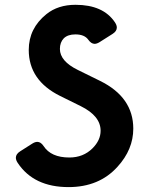

<svg xmlns="http://www.w3.org/2000/svg" viewBox="-20 -762 626 792"><path d="M262.7 9.8Q119.6 9.8 53.2 -89.8Q45.4 -101.6 45.4 -111.3Q45.4 -126.5 63 -137.7L112.8 -169.4Q124.5 -176.8 133.8 -176.8Q148.4 -176.8 159.7 -159.7Q190.4 -112.3 266.1 -112.3Q323.7 -112.3 361.8 -150.4Q395 -183.6 395 -222.7Q395 -283.7 313 -324.2L228 -366.2Q98.6 -430.2 98.6 -556.2Q98.6 -645 171.4 -703.6Q219.2 -742.2 291.5 -742.2Q405.8 -742.2 454.1 -669.9Q461.9 -658.2 461.9 -648.4Q461.9 -633.3 444.3 -622.1L391.1 -588.4Q379.4 -581.1 370.1 -581.1Q356 -581.5 344.2 -598.1Q328.6 -620.1 291 -620.1Q259.8 -620.1 243.2 -604Q227.1 -587.4 227.1 -560.1Q227.1 -509.8 300.8 -473.6L393.1 -428.2Q529.8 -360.8 529.8 -231.4Q529.8 -145.5 464.8 -74.2Q389.2 9.8 262.7 9.8Z"/></svg>

Font: Simply Mono
Style: Bold
Weight: 700
Designer: Wojciech Kalinowski "wmk69" (wmk69@o2.pl)
Foundry: Wojciech Kalinowski "wmk69" (wmk69@o2.pl)
Version: Version 1.0.0